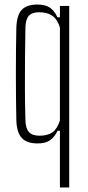

<svg xmlns="http://www.w3.org/2000/svg" viewBox="-20 -626 387 846"><path d="M244 200V-50H234Q219 -19.5 198.8 -6.8Q178.5 6 146 6Q98 6 75.8 -18.2Q53.5 -42.5 52 -97Q51 -137.5 50.5 -190.5Q50 -243.5 50 -300.2Q50 -357 50.5 -410Q51 -463 52 -503Q53.5 -558 75.2 -582Q97 -606 145 -606Q179 -606 199.2 -592.8Q219.5 -579.5 233 -550H244V-600H285V200ZM154 -28Q189.5 -28 210.8 -42.8Q232 -57.5 244 -95V-505Q232 -542 209.8 -557Q187.5 -572 153 -572Q121.5 -572 107.2 -556.5Q93 -541 92 -504Q91 -439 90.2 -372.2Q89.5 -305.5 89.8 -236.5Q90 -167.5 92 -96Q93 -59.5 107.8 -43.8Q122.5 -28 154 -28Z"/></svg>

Font: Big Shoulders Text Thin Thin
Style: Regular
Weight: 250
Version: Version 2.002